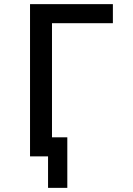

<svg xmlns="http://www.w3.org/2000/svg" viewBox="-20 -755 640 927"><path d="M212 152V0H125V-735H525V-643H231V-92H305V152Z"/></svg>

Font: Iosevka Semibold Extended
Style: Regular
Weight: 600
Width: 7
Monospace: yes
Designer: Belleve Invis
Foundry: Belleve Invis
Version: Version 32.5.0; ttfautohint (v1.8.4)